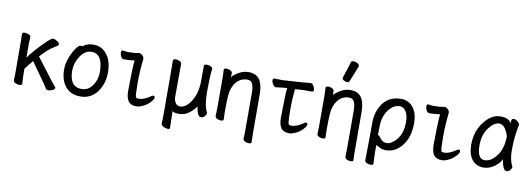

<svg xmlns="http://www.w3.org/2000/svg" viewBox="-68 -1220 5137 1857"><g transform="rotate(10 2500.0 -291.5)"><path d="M421 19Q401 19 395 7Q384 -16 228 -234Q194 -195 158 -147Q158 -60 160 -47Q162 -17 162 0Q162 16 136 16Q119 16 98 7.5Q77 -1 77 -18L79 -81Q79 -378 78 -398Q76 -454 76 -474Q78 -490 102 -490Q119 -490 140 -481.5Q161 -473 161 -456Q161 -446 158 -405V-256Q228 -349 311 -428Q362 -481 382 -481Q392 -481 408 -473Q446 -455 446 -434Q446 -424 399 -397.5Q352 -371 276 -288Q448 -60 478 -25Q484 -23 484 -15Q484 -2 462 8.5Q440 19 421 19Z M736 24Q641 24 589 -39Q537 -102 537 -207Q537 -252 550 -295.5Q563 -339 582 -375.5Q601 -412 621 -436Q641 -460 655 -460Q672 -460 673 -458Q713 -492 777 -492Q886 -492 939 -376Q960 -322 960 -245Q960 -148 905 -64Q842 24 736 24ZM736 -49Q818 -49 862 -143Q882 -188 882 -245Q882 -327 854.5 -373.5Q827 -420 771 -420Q706 -420 661 -352.5Q616 -285 616 -208Q616 -49 736 -49Z M1287 24Q1231 24 1207 -9.5Q1183 -43 1183 -110Q1185 -357 1194 -410H1190Q1150 -404 1124.5 -404Q1099 -404 1086 -403Q1070 -403 1059.5 -424.5Q1049 -446 1049 -462Q1049 -485 1064 -485Q1102 -479 1113 -479Q1183 -479 1223 -489Q1246 -489 1266 -463Q1274 -453 1274 -439Q1260 -320 1260 -199Q1260 -75 1269 -61Q1274 -52 1297 -52Q1342 -52 1403 -92Q1421 -106 1432 -106Q1446 -106 1446 -89Q1446 -77 1432.5 -59Q1419 -41 1396.5 -22Q1374 -3 1343 10.5Q1312 24 1287 24Z M1624 186Q1608 186 1584.5 175.5Q1561 165 1558 148Q1560 110 1560 80Q1560 -397 1558 -474Q1560 -490 1585 -490Q1602 -490 1622 -481Q1642 -472 1642 -456Q1641 -388 1641 -123Q1643 -94 1659 -71Q1675 -48 1705 -48Q1738 -48 1772.5 -79.5Q1807 -111 1832 -168Q1857 -225 1861 -301Q1862 -318 1862 -475Q1862 -491 1890 -491Q1907 -491 1926.5 -482.5Q1946 -474 1946 -458Q1936 -383 1936 -237Q1936 -99 1970 -36L1971 -30Q1971 -17 1957 1Q1943 19 1922 19Q1892 19 1880 -30L1869 -78Q1859 -55 1812 -15.5Q1765 24 1705 24Q1649 24 1640 6Q1642 132 1644 173Q1644 186 1624 186Z M2419 187Q2402 187 2382.5 178Q2363 169 2363 153Q2364 145 2364 125.5Q2364 106 2365 86V-293Q2365 -352 2351.5 -384.5Q2338 -417 2300 -417Q2234 -417 2190 -364Q2148 -311 2143 -229Q2139 -184 2139 -79Q2139 -56 2141 2Q2141 17 2115 17Q2098 17 2078.5 8Q2059 -1 2059 -17Q2059 -44 2061 -88V-395Q2058 -458 2058 -471Q2058 -487 2084 -487Q2101 -487 2120.5 -478Q2140 -469 2140 -453L2139 -411Q2151 -432 2199 -461.5Q2247 -491 2300 -491Q2387 -491 2419 -424Q2442 -375 2442 -297Q2442 71 2443 92Q2445 137 2445 172Q2445 187 2419 187Z M2787 24Q2731 24 2707 -9.5Q2683 -43 2683 -110Q2685 -343 2693 -404Q2649 -401 2623 -397Q2597 -393 2585 -392Q2568 -392 2554 -413.5Q2540 -435 2540 -454Q2540 -473 2557 -473L2634 -471Q2824 -481 2908 -491Q2925 -491 2938 -469.5Q2951 -448 2951 -431Q2951 -411 2934 -411L2869 -412Q2848 -412 2770 -407Q2759 -320 2759 -201Q2759 -75 2769 -61Q2774 -52 2797 -52Q2842 -52 2903 -92Q2921 -106 2932 -106Q2946 -106 2946 -89Q2946 -77 2932.5 -59Q2919 -41 2896.5 -22Q2874 -3 2843 10.5Q2812 24 2787 24Z M3419 187Q3402 187 3382.5 178Q3363 169 3363 153Q3364 145 3364 125.5Q3364 106 3365 86V-293Q3365 -352 3351.5 -384.5Q3338 -417 3300 -417Q3234 -417 3190 -364Q3148 -311 3143 -229Q3139 -184 3139 -79Q3139 -56 3141 2Q3141 17 3115 17Q3098 17 3078.5 8Q3059 -1 3059 -17Q3059 -44 3061 -88V-395Q3058 -458 3058 -471Q3058 -487 3084 -487Q3101 -487 3120.5 -478Q3140 -469 3140 -453L3139 -411Q3151 -432 3199 -461.5Q3247 -491 3300 -491Q3387 -491 3419 -424Q3442 -375 3442 -297Q3442 71 3443 92Q3445 137 3445 172Q3445 187 3419 187ZM3254 -561Q3238 -561 3221.5 -570Q3205 -579 3205 -590Q3205 -598 3207 -600L3256 -754Q3260 -770 3283 -770Q3302 -770 3320.5 -759Q3339 -748 3339 -732Q3339 -728 3276 -574Q3271 -561 3254 -561Z M3615 187Q3598 187 3578 178Q3558 169 3558 153Q3558 141 3559 115Q3560 89 3561 -53.5Q3562 -196 3562 -223Q3562 -320 3617 -404Q3680 -492 3798 -492Q3871 -492 3916 -436.5Q3961 -381 3961 -278Q3961 -108 3854 -18Q3802 23 3737 23Q3703 23 3670 6L3637 -11Q3637 96 3639.5 125Q3642 154 3642 171Q3642 187 3615 187ZM3734 -47Q3778 -47 3829 -105Q3882 -169 3882 -276Q3882 -328 3869.5 -359.5Q3857 -391 3837.5 -405.5Q3818 -420 3798 -420Q3728 -420 3677 -341Q3653 -303 3643 -253Q3636 -210 3636 -109H3633Q3649 -109 3661 -89Q3687 -47 3734 -47Z M4287 24Q4231 24 4207 -9.5Q4183 -43 4183 -110Q4185 -357 4194 -410H4190Q4150 -404 4124.5 -404Q4099 -404 4086 -403Q4070 -403 4059.5 -424.5Q4049 -446 4049 -462Q4049 -485 4064 -485Q4102 -479 4113 -479Q4183 -479 4223 -489Q4246 -489 4266 -463Q4274 -453 4274 -439Q4260 -320 4260 -199Q4260 -75 4269 -61Q4274 -52 4297 -52Q4342 -52 4403 -92Q4421 -106 4432 -106Q4446 -106 4446 -89Q4446 -77 4432.5 -59Q4419 -41 4396.5 -22Q4374 -3 4343 10.5Q4312 24 4287 24Z M4695 24Q4624 24 4582.5 -28Q4541 -80 4541 -175Q4541 -304 4613 -398Q4685 -492 4773 -492Q4855 -492 4881 -443Q4881 -445 4882 -467.5Q4883 -490 4905 -490Q4922 -490 4941.5 -475Q4961 -460 4963 -442Q4937 -322 4937 -193Q4937 -93 4968 -37L4971 -30Q4971 -17 4957 1Q4943 19 4922 19Q4902 19 4890.5 -4.5Q4879 -28 4873.5 -57.5Q4868 -87 4867 -87Q4848 -45 4798.5 -10.5Q4749 24 4695 24ZM4694 -48Q4734 -48 4770 -77Q4861 -150 4866 -296Q4866 -304 4867 -311Q4833 -422 4773 -422Q4723 -422 4672 -354Q4621 -286 4621 -180Q4621 -48 4694 -48Z"/></g></svg>

Font: LXGW WenKai Mono TC
Style: Bold
Weight: 700
Designer: LXGW / Fontworks Inc.
Foundry: LXGW / Fontworks Inc.
Version: Version 1.330